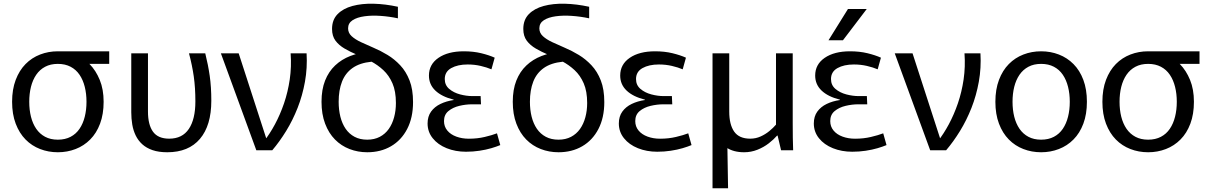

<svg xmlns="http://www.w3.org/2000/svg" viewBox="-20 -806 6505 1030"><path d="M290.3 10.8Q239.7 10.8 195.1 -6.5Q150.5 -23.7 117 -57.7Q83.6 -91.6 64.2 -142.6Q44.9 -193.6 44.9 -260Q44.9 -326.4 64.2 -377.4Q83.6 -428.4 117 -462.3Q150.5 -496.3 195.1 -513.5Q239.7 -530.8 290.3 -530.8Q341.3 -530.8 384.6 -513.7Q427.9 -496.6 461.2 -461.6Q494.3 -427.8 515.1 -377.3Q535.9 -326.7 535.9 -260Q535.9 -193.6 516.8 -142.6Q497.7 -91.6 463.9 -57.7Q430.2 -23.7 385.6 -6.5Q340.9 10.8 290.3 10.8ZM290.3 -56.7Q329.6 -56.7 358.8 -72.1Q388 -87.4 406.7 -115.1Q425.5 -142.8 434.7 -179.8Q444 -216.8 444 -260Q444 -303.2 434.7 -340.2Q425.5 -377.2 406.7 -404.9Q388 -432.6 358.8 -447.9Q329.6 -463.3 290.3 -463.3Q251.1 -463.3 222.2 -447.9Q193.3 -432.6 174.3 -404.9Q155.4 -377.2 146.1 -340.2Q136.9 -303.2 136.9 -260Q136.9 -216.8 146.1 -179.8Q155.4 -142.8 174.3 -115.1Q193.3 -87.4 222.2 -72.1Q251.1 -56.7 290.3 -56.7ZM290.7 -463.3V-530.8H565.9V-463.3Z M877.4 10.8Q991.6 10.8 1052.6 -61Q1113.6 -132.8 1113.6 -265.6Q1113.6 -339.7 1105.1 -398.9Q1096.6 -458.1 1081.1 -520H993.8Q1011.1 -455.1 1019.6 -395.2Q1028.1 -335.3 1028.1 -261.7Q1028.1 -166.4 993 -114.3Q957.9 -62.1 887.6 -62.1Q827.7 -62.1 800.7 -99.5Q773.8 -136.9 773.8 -207.8V-520H684.2V-203.5Q684.2 -169.8 689.5 -138.1Q694.9 -106.3 708 -79.2Q721.2 -52.1 743.2 -32.1Q765.3 -12 798.3 -0.6Q831.3 10.8 877.4 10.8Z M1164.9 -520H1260.4L1413.3 -48.3H1396.2Q1427.5 -87.9 1455.2 -139.5Q1482.9 -191.1 1503.7 -251.7Q1524.4 -312.3 1534.4 -380.1Q1544.3 -447.9 1539.1 -520H1624.7Q1629.3 -441.7 1616 -367.7Q1602.7 -293.8 1576.6 -227.3Q1550.4 -160.8 1515.1 -103.4Q1479.7 -45.9 1440.7 0H1355Z M1959.8 -527.6 1972.9 -474.9Q1910.2 -468.7 1871.4 -441.3Q1832.6 -413.9 1814.7 -368Q1796.8 -322.1 1796.8 -260Q1796.8 -216.8 1806 -179.8Q1815.3 -142.8 1834.2 -115.1Q1853.2 -87.4 1882.1 -72.1Q1910.9 -56.7 1950.2 -56.7Q1988.3 -56.7 2017.3 -71.9Q2046.3 -87.1 2065.5 -114.1Q2084.6 -141.2 2094.2 -176.9Q2103.9 -212.5 2103.9 -253.4Q2103.9 -316.4 2085.4 -358.9Q2067 -401.4 2036.5 -429.7Q2006.1 -458 1969.5 -477.2Q1932.9 -496.4 1896 -512Q1859.1 -527.6 1828.6 -545.4Q1798.2 -563.1 1779.7 -587.8Q1761.3 -612.6 1761.3 -650.7Q1761.3 -699.7 1790.9 -730.1Q1820.5 -760.4 1870.8 -774Q1921 -787.6 1984.2 -786Q2047.4 -784.4 2114.6 -769.7V-707.7Q2068.7 -717.6 2021.6 -720.8Q1974.6 -724.1 1935.1 -718.6Q1895.6 -713.2 1871.5 -697.6Q1847.4 -681.9 1847.4 -653.9Q1847.4 -629.5 1866.2 -612.1Q1885.1 -594.7 1916.1 -580.1Q1947.2 -565.5 1984.6 -549.5Q2022.1 -533.6 2059.1 -511.2Q2096.1 -488.8 2127.1 -455.7Q2158.2 -422.7 2177 -374.7Q2195.8 -326.8 2195.8 -258.4Q2195.8 -174.7 2164.3 -114.1Q2132.8 -53.5 2077.5 -21.4Q2022.1 10.8 1950.2 10.8Q1899.6 10.8 1855 -6.5Q1810.4 -23.7 1776.9 -57.7Q1743.4 -91.6 1724.1 -142.6Q1704.8 -193.6 1704.8 -260Q1704.8 -325.3 1723.9 -373.7Q1743.1 -422.1 1777.9 -454.9Q1812.7 -487.7 1859.1 -505.6Q1905.6 -523.6 1959.8 -527.6Z M2479.9 8Q2423.3 8 2376.2 -10.9Q2329.1 -29.8 2301.5 -64.3Q2273.8 -98.7 2273.8 -143.7Q2273.8 -181.3 2292.5 -207.3Q2311.2 -233.2 2342.8 -248.4Q2374.5 -263.7 2413.7 -269.4V-271.4Q2349.8 -287.4 2315.4 -320.2Q2281.1 -352.9 2281.1 -400.6Q2281.1 -460.7 2332.2 -495.7Q2383.4 -530.8 2468.3 -530.8Q2519.2 -530.8 2561.5 -520.5Q2603.8 -510.2 2633.8 -496.6L2616.4 -434.1Q2591.6 -444.7 2558.5 -452.4Q2525.3 -460.1 2488.8 -460.1Q2435.4 -460.1 2400.7 -440.7Q2366 -421.3 2366 -381.9Q2366 -349.2 2389.8 -329Q2413.5 -308.8 2448.1 -299.6Q2482.6 -290.5 2514.3 -290.5H2558.4L2560.4 -246.4H2512Q2478.9 -246.4 2444.1 -238.1Q2409.3 -229.8 2385.6 -210.2Q2361.9 -190.6 2361.9 -156.5Q2361.9 -127.2 2379.6 -105.8Q2397.2 -84.4 2427.8 -73.2Q2458.3 -61.9 2495.1 -61.9Q2540.8 -61.9 2580.2 -71.3Q2619.7 -80.6 2646.1 -90.8L2663.8 -27.7Q2644.4 -19.5 2615.7 -11Q2587.1 -2.6 2552.2 2.7Q2517.4 8 2479.9 8Z M2985.8 -527.6 2998.9 -474.9Q2936.2 -468.7 2897.4 -441.3Q2858.6 -413.9 2840.7 -368Q2822.8 -322.1 2822.8 -260Q2822.8 -216.8 2832 -179.8Q2841.3 -142.8 2860.2 -115.1Q2879.2 -87.4 2908.1 -72.1Q2936.9 -56.7 2976.2 -56.7Q3014.3 -56.7 3043.3 -71.9Q3072.3 -87.1 3091.5 -114.1Q3110.6 -141.2 3120.2 -176.9Q3129.9 -212.5 3129.9 -253.4Q3129.9 -316.4 3111.4 -358.9Q3093 -401.4 3062.5 -429.7Q3032.1 -458 2995.5 -477.2Q2958.9 -496.4 2922 -512Q2885.1 -527.6 2854.6 -545.4Q2824.2 -563.1 2805.7 -587.8Q2787.3 -612.6 2787.3 -650.7Q2787.3 -699.7 2816.9 -730.1Q2846.5 -760.4 2896.8 -774Q2947 -787.6 3010.2 -786Q3073.4 -784.4 3140.6 -769.7V-707.7Q3094.7 -717.6 3047.6 -720.8Q3000.6 -724.1 2961.1 -718.6Q2921.6 -713.2 2897.5 -697.6Q2873.4 -681.9 2873.4 -653.9Q2873.4 -629.5 2892.2 -612.1Q2911.1 -594.7 2942.1 -580.1Q2973.2 -565.5 3010.6 -549.5Q3048.1 -533.6 3085.1 -511.2Q3122.1 -488.8 3153.1 -455.7Q3184.2 -422.7 3203 -374.7Q3221.8 -326.8 3221.8 -258.4Q3221.8 -174.7 3190.3 -114.1Q3158.8 -53.5 3103.5 -21.4Q3048.1 10.8 2976.2 10.8Q2925.6 10.8 2881 -6.5Q2836.4 -23.7 2802.9 -57.7Q2769.4 -91.6 2750.1 -142.6Q2730.8 -193.6 2730.8 -260Q2730.8 -325.3 2749.9 -373.7Q2769.1 -422.1 2803.9 -454.9Q2838.7 -487.7 2885.1 -505.6Q2931.6 -523.6 2985.8 -527.6Z M3505.9 8Q3449.3 8 3402.2 -10.9Q3355.1 -29.8 3327.5 -64.3Q3299.8 -98.7 3299.8 -143.7Q3299.8 -181.3 3318.5 -207.3Q3337.2 -233.2 3368.8 -248.4Q3400.5 -263.7 3439.7 -269.4V-271.4Q3375.8 -287.4 3341.4 -320.2Q3307.1 -352.9 3307.1 -400.6Q3307.1 -460.7 3358.2 -495.7Q3409.4 -530.8 3494.3 -530.8Q3545.2 -530.8 3587.5 -520.5Q3629.8 -510.2 3659.8 -496.6L3642.4 -434.1Q3617.6 -444.7 3584.5 -452.4Q3551.3 -460.1 3514.8 -460.1Q3461.4 -460.1 3426.7 -440.7Q3392 -421.3 3392 -381.9Q3392 -349.2 3415.8 -329Q3439.5 -308.8 3474.1 -299.6Q3508.6 -290.5 3540.3 -290.5H3584.4L3586.4 -246.4H3538Q3504.9 -246.4 3470.1 -238.1Q3435.3 -229.8 3411.6 -210.2Q3387.9 -190.6 3387.9 -156.5Q3387.9 -127.2 3405.6 -105.8Q3423.2 -84.4 3453.8 -73.2Q3484.3 -61.9 3521.1 -61.9Q3566.8 -61.9 3606.2 -71.3Q3645.7 -80.6 3672.1 -90.8L3689.8 -27.7Q3670.4 -19.5 3641.7 -11Q3613.1 -2.6 3578.2 2.7Q3543.4 8 3505.9 8Z M3971.7 10.8Q3914.9 10.8 3877.2 -14.4Q3839.4 -39.6 3820.9 -87.7Q3802.4 -135.8 3802.4 -203.5V-520H3892.1V-207.8Q3892.1 -137.6 3918.7 -99.8Q3945.3 -62.1 4004.6 -62.1Q4034.3 -62.1 4060.1 -73.8Q4086 -85.4 4107.1 -102.8Q4128.2 -120.2 4142.9 -137.3V-520H4232.6V-144.5Q4232.6 -102.3 4233.1 -67.3Q4233.6 -32.3 4234.9 0H4170.1L4151.5 -78.7H4148.9Q4131.1 -58.1 4104.1 -37.1Q4077 -16.1 4043.2 -2.7Q4009.5 10.8 3971.7 10.8ZM3802.4 204V-263H3878.1L3885.8 204Z M4551.9 8Q4495.3 8 4448.2 -10.9Q4401.1 -29.8 4373.5 -64.3Q4345.8 -98.7 4345.8 -143.7Q4345.8 -181.3 4364.5 -207.3Q4383.2 -233.2 4414.8 -248.4Q4446.5 -263.7 4485.7 -269.4V-271.4Q4421.8 -287.4 4387.4 -320.2Q4353.1 -352.9 4353.1 -400.6Q4353.1 -460.7 4404.2 -495.7Q4455.4 -530.8 4540.3 -530.8Q4591.2 -530.8 4633.5 -520.5Q4675.8 -510.2 4705.8 -496.6L4688.4 -434.1Q4663.6 -444.7 4630.5 -452.4Q4597.3 -460.1 4560.8 -460.1Q4507.4 -460.1 4472.7 -440.7Q4438 -421.3 4438 -381.9Q4438 -349.2 4461.8 -329Q4485.5 -308.8 4520.1 -299.6Q4554.6 -290.5 4586.3 -290.5H4630.4L4632.4 -246.4H4584Q4550.9 -246.4 4516.1 -238.1Q4481.3 -229.8 4457.6 -210.2Q4433.9 -190.6 4433.9 -156.5Q4433.9 -127.2 4451.6 -105.8Q4469.2 -84.4 4499.8 -73.2Q4530.3 -61.9 4567.1 -61.9Q4612.8 -61.9 4652.2 -71.3Q4691.7 -80.6 4718.1 -90.8L4735.8 -27.7Q4716.4 -19.5 4687.7 -11Q4659.1 -2.6 4624.2 2.7Q4589.4 8 4551.9 8ZM4424.6 -590 4529 -757.8H4629.8L4502.1 -590Z M4779.9 -520H4875.4L5028.3 -48.3H5011.2Q5042.5 -87.9 5070.2 -139.5Q5097.9 -191.1 5118.7 -251.7Q5139.4 -312.3 5149.4 -380.1Q5159.3 -447.9 5154.1 -520H5239.7Q5244.3 -441.7 5231 -367.7Q5217.7 -293.8 5191.6 -227.3Q5165.4 -160.8 5130.1 -103.4Q5094.7 -45.9 5055.7 0H4970Z M5565.2 10.8Q5514.6 10.8 5470 -6.5Q5425.4 -23.7 5391.9 -57.7Q5358.4 -91.6 5339.1 -142.6Q5319.8 -193.6 5319.8 -260Q5319.8 -326.4 5339.1 -377.4Q5358.4 -428.4 5391.9 -462.3Q5425.4 -496.3 5470 -513.5Q5514.6 -530.8 5565.2 -530.8Q5615.8 -530.8 5660.4 -513.5Q5705.1 -496.3 5738.8 -462.3Q5772.6 -428.4 5791.7 -377.4Q5810.8 -326.4 5810.8 -260Q5810.8 -193.6 5791.7 -142.6Q5772.6 -91.6 5738.8 -57.7Q5705.1 -23.7 5660.4 -6.5Q5615.8 10.8 5565.2 10.8ZM5565.2 -56.7Q5604.5 -56.7 5633.7 -72.1Q5662.9 -87.4 5681.6 -115.1Q5700.4 -142.8 5709.6 -179.8Q5718.9 -216.8 5718.9 -260Q5718.9 -303.2 5709.6 -340.2Q5700.4 -377.2 5681.6 -404.9Q5662.9 -432.6 5633.7 -447.9Q5604.5 -463.3 5565.2 -463.3Q5525.9 -463.3 5497.1 -447.9Q5468.2 -432.6 5449.2 -404.9Q5430.3 -377.2 5421 -340.2Q5411.8 -303.2 5411.8 -260Q5411.8 -216.8 5421 -179.8Q5430.3 -142.8 5449.2 -115.1Q5468.2 -87.4 5497.1 -72.1Q5525.9 -56.7 5565.2 -56.7Z M6139.3 10.8Q6088.7 10.8 6044.1 -6.5Q5999.5 -23.7 5966 -57.7Q5932.6 -91.6 5913.2 -142.6Q5893.9 -193.6 5893.9 -260Q5893.9 -326.4 5913.2 -377.4Q5932.6 -428.4 5966 -462.3Q5999.5 -496.3 6044.1 -513.5Q6088.7 -530.8 6139.3 -530.8Q6190.3 -530.8 6233.6 -513.7Q6276.9 -496.6 6310.2 -461.6Q6343.3 -427.8 6364.1 -377.3Q6384.9 -326.7 6384.9 -260Q6384.9 -193.6 6365.8 -142.6Q6346.7 -91.6 6312.9 -57.7Q6279.2 -23.7 6234.6 -6.5Q6189.9 10.8 6139.3 10.8ZM6139.3 -56.7Q6178.6 -56.7 6207.8 -72.1Q6237 -87.4 6255.7 -115.1Q6274.5 -142.8 6283.7 -179.8Q6293 -216.8 6293 -260Q6293 -303.2 6283.7 -340.2Q6274.5 -377.2 6255.7 -404.9Q6237 -432.6 6207.8 -447.9Q6178.6 -463.3 6139.3 -463.3Q6100.1 -463.3 6071.2 -447.9Q6042.3 -432.6 6023.3 -404.9Q6004.4 -377.2 5995.1 -340.2Q5985.9 -303.2 5985.9 -260Q5985.9 -216.8 5995.1 -179.8Q6004.4 -142.8 6023.3 -115.1Q6042.3 -87.4 6071.2 -72.1Q6100.1 -56.7 6139.3 -56.7ZM6139.7 -463.3V-530.8H6414.9V-463.3Z"/></svg>

Font: Murecho Thin
Style: Regular
Weight: 100
Designer: Neil Summerour
Foundry: Positype
Version: Version 1.010